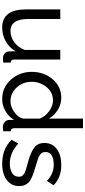

<svg xmlns="http://www.w3.org/2000/svg" viewBox="469 -1239 780 1758"><g transform="rotate(90 859.0 -360.0)"><path d="M66 -209V-522H154V-226Q154 -66 265 -66Q320 -66 367 -101Q414 -136 437 -195V-522H525V-100Q525 -69 553 -68V0Q533 3 513 3Q487 3 469.5 -12.5Q452 -28 451 -51L449 -112Q415 -54 357.5 -22Q300 10 232 10Q66 10 66 -209Z M638 -260Q638 -373 705.5 -452Q773 -531 875 -531Q935 -531 985.5 -499.5Q1036 -468 1066 -418V-730H1154V-100Q1154 -69 1182 -68V0Q1157 4 1143 4Q1117 4 1097.5 -13.5Q1078 -31 1078 -54V-98Q1047 -48 995.5 -19Q944 10 887 10Q780 10 709 -70Q638 -150 638 -260ZM1066 -183V-333Q1047 -384 998.5 -419.5Q950 -455 900 -455Q825 -455 777 -396Q729 -337 729 -259Q729 -180 781 -123Q833 -66 908 -66Q957 -66 1007 -101Q1057 -136 1066 -183Z M1480 10Q1343 10 1260 -76L1294 -138Q1378 -60 1476 -60Q1531 -60 1564.5 -81Q1598 -102 1598 -141Q1598 -153 1595.5 -162.5Q1593 -172 1584.5 -179.5Q1576 -187 1570 -191.5Q1564 -196 1547.5 -202Q1531 -208 1522 -210.5Q1513 -213 1490 -219.5Q1467 -226 1455 -229Q1368 -254 1328.5 -286Q1289 -318 1289 -376Q1289 -449 1344.5 -490Q1400 -531 1490 -531Q1608 -531 1676 -460L1636 -399Q1575 -462 1485 -462Q1437 -462 1404.5 -444.5Q1372 -427 1372 -386Q1372 -368 1378.5 -355.5Q1385 -343 1403 -332.5Q1421 -322 1438 -316.5Q1455 -311 1490 -300Q1535 -287 1556.5 -280Q1578 -273 1607.5 -259.5Q1637 -246 1650.5 -232.5Q1664 -219 1674 -197Q1684 -175 1684 -147Q1684 -74 1628.5 -32Q1573 10 1480 10Z"/></g></svg>

Font: Raleway-v4020 Medium
Style: Regular
Weight: 500
Designer: Matt McInerney, Pablo Impallari, Rodrigo Fuenzalida
Foundry: Matt McInerney, Pablo Impallari, Rodrigo Fuenzalida
Version: Version 4.020;PS 004.020;hotconv 1.0.88;makeotf.lib2.5.64775